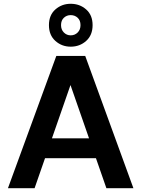

<svg xmlns="http://www.w3.org/2000/svg" viewBox="-20 -996 748 1016"><path d="M22 0 278 -700H431L686 0H543L353 -546L163 0ZM135 -159 171 -264H527L562 -159ZM354 -749Q307 -749 273 -779.5Q239 -810 239 -863Q239 -916 273 -946Q307 -976 354 -976Q402 -976 436 -946Q470 -916 470 -863Q470 -810 436 -779.5Q402 -749 354 -749ZM354 -809Q376 -809 391 -824Q406 -839 406 -863Q406 -888 391 -902Q376 -916 354 -916Q333 -916 318 -902Q303 -888 303 -863Q303 -839 318 -824Q333 -809 354 -809Z"/></svg>

Font: DM Sans 20pt
Style: Bold
Weight: 700
Version: Version 4.004;gftools[0.9.30]